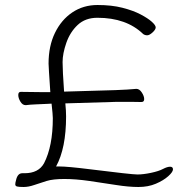

<svg xmlns="http://www.w3.org/2000/svg" viewBox="-20 -732 753 767"><path d="M44 -12Q50 -40 69 -40H78Q134 -40 156 -80Q191 -148 191 -260Q191 -273 186 -318L167 -317Q145 -316 121.5 -315Q98 -314 84 -312H82Q70 -312 61.5 -326Q53 -340 53 -352.5Q53 -365 63 -365L144 -364H181Q174 -466 174 -478Q174 -548 199.5 -600.5Q225 -653 269 -682.5Q313 -712 369.5 -712Q426 -712 469 -701Q512 -690 541.5 -674.5Q571 -659 586.5 -645Q602 -631 602 -622.5Q602 -614 589.5 -602.5Q577 -591 568 -591Q559 -591 552 -596Q485 -661 369 -661Q321 -661 290.5 -632.5Q260 -604 245 -561Q230 -518 230 -484Q230 -450 236 -366L441 -372Q495 -374 524 -377H525Q537 -377 546.5 -362.5Q556 -348 556 -336Q556 -324 544 -324.5Q532 -325 512 -325Q477 -325 442 -325L241 -319Q244 -289 244 -267Q244 -140 204 -67H217Q250 -67 338 -56Q506 -35 529 -35Q552 -35 583 -41.5Q614 -48 631 -57Q648 -66 659.5 -66Q671 -66 671 -55.5Q671 -45 652 -28Q633 -11 602.5 2Q572 15 533 15Q494 15 443.5 7Q393 -1 337.5 -9Q282 -17 237 -17Q192 -17 166 -9Q140 -1 117 7Q94 15 74.5 15Q55 15 48 13Q41 11 41 4.5Q41 -2 44 -12Z"/></svg>

Font: LXGW WenKai TC Light
Style: Regular
Weight: 300
Designer: LXGW / Fontworks Inc.
Foundry: LXGW / Fontworks Inc.
Version: Version 1.330